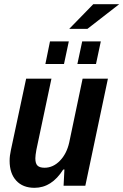

<svg xmlns="http://www.w3.org/2000/svg" viewBox="-20 -888 590 918"><path d="M388 0H284L288 -78L282 -77Q227 10 145 10Q89 10 57.5 -24.5Q26 -59 26 -119Q26 -143 32 -170L105 -512H226L154 -172Q149 -144 149 -131Q149 -106 159.5 -96Q170 -86 193 -86Q234 -86 266.5 -119.5Q299 -153 311 -207L375 -512H496ZM219 -690H309L286 -582H197ZM373 -690H462L439 -582H350ZM426 -868H550L398 -750H311Z"/></svg>

Font: Decalotype SemiBold Italic
Style: Regular
Weight: 600
Italic angle: -12°
Designer: Alfredo Marco Pradil
Foundry: Alfredo Marco Pradil
Version: Version 1.0